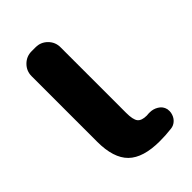

<svg xmlns="http://www.w3.org/2000/svg" viewBox="-220 -846 926 926"><g transform="rotate(-45 242.5 -383.0)"><path d="M306.6 -10.7Q193.4 -10.7 142.1 -61Q90.8 -111.3 90.8 -222.7V-669.9Q90.8 -705.1 115.7 -730Q140.6 -754.9 175.8 -754.9H203.1Q238.3 -754.9 263.2 -730Q288.1 -705.1 288.1 -669.9V-222.7Q288.1 -175.8 301.3 -159.2Q314.5 -142.6 349.6 -142.6Q356.4 -142.6 362.3 -143.6Q366.2 -143.6 370.1 -143.6Q393.6 -143.6 413.1 -131.8Q435.5 -119.1 441.4 -93.8Q442.4 -86.9 442.4 -80.1Q442.4 -69.3 438.5 -58.6Q432.6 -41 418.9 -29.3Q405.3 -17.6 387.7 -15.6Q347.7 -10.7 306.6 -10.7Z"/></g></svg>

Font: Gen Jyuu GothicX Heavy
Style: Bold
Weight: 900
Designer: [Source Han Sans]
Ryoko NISHIZUKA  (kana & ideographs); Paul D. Hunt (Latin, Greek & Cyrillic); Wenlong ZHANG  (bopomofo
Version: Version 1.002.20150607